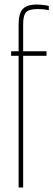

<svg xmlns="http://www.w3.org/2000/svg" viewBox="-20 -826 235 846"><path d="M62 0V-580H29V-600H62V-716Q61.5 -764 79.2 -785Q97 -806 142 -806Q153.5 -806 169.5 -804.2Q185.5 -802.5 195 -800V-781Q184.5 -783.5 172.2 -784.8Q160 -786 144 -786Q108 -786 94.8 -771.8Q81.5 -757.5 82 -716V-600H185V-580H82V0Z"/></svg>

Font: Big Shoulders Display Thin Thin
Style: Regular
Weight: 250
Version: Version 2.002